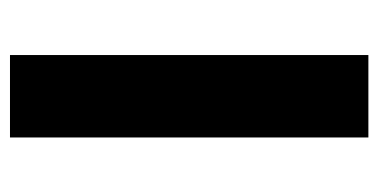

<svg xmlns="http://www.w3.org/2000/svg" viewBox="-202 -538 740 375"><g transform="rotate(-90 167.5 -350.0)"><path d="M87 0V-700H248V0Z"/></g></svg>

Font: MOST Montserrat
Style: Bold
Weight: 700
Designer: Julieta Ulanovsky
Foundry: Julieta Ulanovsky
Version: Version 8.000;March 11, 2024;FontCreator 15.0.0.2926 64-bit